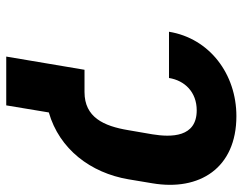

<svg xmlns="http://www.w3.org/2000/svg" viewBox="-101 -676 777 615"><g transform="rotate(90 287.5 -368.5)"><path d="M274.9 -250.7H203.5L161.2 0H317.5L340.2 -136.4C457.7 -170.1 533.7 -270.2 554.3 -391.3L567.1 -468C592.7 -619 518.5 -737.2 351.9 -737.2C218 -737.2 103 -652 81.7 -521.3H229.8C237.9 -571.7 274.9 -610.1 333.5 -610.1C420.1 -610.1 420.1 -528.8 410.2 -468L397 -391.3C383.9 -311.8 355.5 -250.7 274.9 -250.7Z"/></g></svg>

Font: Magic Ui Pro
Style: Bold Italic
Weight: 700
Italic angle: -9.39999°
Designer: Stefan Endress, Andreas Faust
Version: Version 1.000;FEAKit 1.0